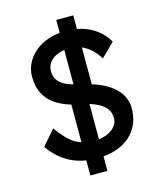

<svg xmlns="http://www.w3.org/2000/svg" viewBox="-127 -872 878 1054"><g transform="rotate(-15 312.0 -345.5)"><path d="M50 -126 124 -211Q173 -141 218 -114Q263 -87 325 -87Q363 -87 394 -99Q425 -111 443 -132Q461 -153 461 -180Q461 -198 455 -214Q449 -230 436.5 -243Q424 -256 404.5 -267Q385 -278 359 -286.5Q333 -295 299 -301Q227 -315 179.5 -343Q132 -371 108.5 -414Q85 -457 85 -514Q85 -556 103.5 -592Q122 -628 154.5 -654.5Q187 -681 231 -695.5Q275 -710 326 -710Q407 -710 467.5 -678.5Q528 -647 563 -587L487 -512Q457 -561 415.5 -587Q374 -613 323 -613Q284 -613 255 -601Q226 -589 209.5 -567.5Q193 -546 193 -517Q193 -496 201 -478.5Q209 -461 225.5 -447.5Q242 -434 270 -423.5Q298 -413 337 -405Q392 -393 435 -374.5Q478 -356 508 -331Q538 -306 553.5 -275Q569 -244 569 -208Q569 -141 538 -92Q507 -43 450 -16.5Q393 10 314 10Q228 10 162.5 -24Q97 -58 50 -126ZM254 91V-363L351 -330V91ZM391 -330 294 -363V-782H391Z"/></g></svg>

Font: Our Lexend
Style: Regular
Weight: 400
Designer: Bonnie Shaver-Troup, Thomas Jockin
Foundry: Lexend
Version: Version 1.007